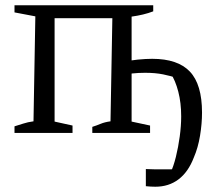

<svg xmlns="http://www.w3.org/2000/svg" viewBox="-20 -504 809 728"><path d="M569 204Q561 204 551.5 203.5Q542 203 533 202V137Q551 138 566 138Q581 138 599 138Q612 138 627 138Q642 138 662 137L626 152Q638 127 647 90.5Q656 54 661.5 13.5Q667 -27 667 -63Q667 -114 656 -156.5Q645 -199 627 -226L655 -207Q628 -216 598.5 -222Q569 -228 530 -228Q505 -228 482 -225.5Q459 -223 437 -219V-268Q472 -275 502.5 -278Q533 -281 557 -281Q654 -281 700 -232.5Q746 -184 746 -77Q746 -35 738.5 10.5Q731 56 715 93Q694 148 657 176Q620 204 569 204ZM35 0V-25Q52 -30 68.5 -35.5Q85 -41 107 -44L114 -442L35 -457V-484H561V-461Q543 -454 522 -449Q501 -444 479 -441V-43L549 -28V0H330V-23Q346 -28 361.5 -34.5Q377 -41 399 -44L406 -435H187V-43L255 -28V0Z"/></svg>

Font: Piazzolla 24pt
Style: Regular
Weight: 400
Designer: Juan Pablo del Peral
Foundry: Huerta Tipografica
Version: Version 2.005